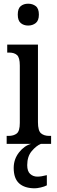

<svg xmlns="http://www.w3.org/2000/svg" viewBox="-20 -777 308 1037"><path d="M132 -639Q108 -639 92 -652.5Q76 -666 76 -698Q76 -731 92 -744Q108 -757 132 -757Q156 -757 173 -744Q190 -731 190 -698Q190 -666 173 -652.5Q156 -639 132 -639ZM16 0V-43H26Q54 -43 70.5 -56Q87 -69 87 -113V-423Q87 -466 72 -479.5Q57 -493 30 -493H19V-536H185V-117Q185 -71 201.5 -57Q218 -43 246 -43H256V0ZM168 240Q113 240 83.5 213.5Q54 187 54 130Q54 83 82.5 46.5Q111 10 148 0H201Q176 10 151.5 39Q127 68 127 115Q127 148 143 162.5Q159 177 182 177Q202 177 233 169V224Q220 231 200 235.5Q180 240 168 240Z"/></svg>

Font: Noto Serif Thai ExtraCondensed Medium
Style: Regular
Weight: 500
Width: 2
Designer: Monotype Design Team
Foundry: Monotype Imaging Inc.
Version: Version 2.002; ttfautohint (v1.8.4.7-5d5b)